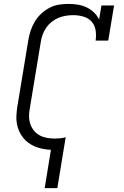

<svg xmlns="http://www.w3.org/2000/svg" viewBox="-20 -763 640 988"><path d="M210 205 242 8Q221 7 200.5 3Q180 -1 161.5 -8.5Q143 -16 126.5 -28Q110 -40 98 -55.5Q86 -71 78 -89.5Q70 -108 66.5 -128.5Q63 -149 64.5 -170.5Q66 -192 69 -213L126 -558Q130 -582 138 -606Q146 -630 159.5 -652.5Q173 -675 192.5 -693Q212 -711 235 -723Q258 -735 283 -739Q308 -743 333 -743Q357 -743 381 -739Q405 -735 426 -725Q447 -715 463.5 -699Q480 -683 490 -663L502 -735H567L537 -554H472Q476 -581 472 -607Q468 -633 451.5 -651.5Q435 -670 409.5 -677.5Q384 -685 358 -685Q339 -685 319.5 -682Q300 -679 281.5 -671.5Q263 -664 246.5 -651Q230 -638 218.5 -621.5Q207 -605 200 -586.5Q193 -568 190 -548L133 -203Q129 -183 129.5 -162.5Q130 -142 136.5 -123.5Q143 -105 155.5 -90Q168 -75 185 -66Q202 -57 222 -53.5Q242 -50 263 -50Q277 -50 291 -51.5Q305 -53 318 -57L275 205Z"/></svg>

Font: Iosevka Slab Light Extended
Style: Italic
Weight: 300
Width: 7
Italic angle: -9°
Monospace: yes
Designer: Belleve Invis
Foundry: Belleve Invis
Version: Version 11.1.0; ttfautohint (v1.8.3)